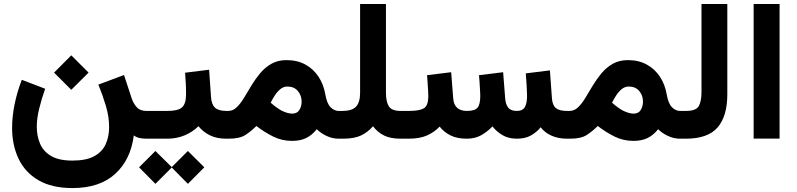

<svg xmlns="http://www.w3.org/2000/svg" viewBox="-20 -705 4049 976"><path d="M342.3 -423.8 430.2 -335.9 342.3 -248.5 254.9 -335.9ZM348.1 111.3Q418.5 111.3 459.2 88.9Q500 66.4 517.3 27.8Q534.7 -10.7 534.7 -59.6Q534.7 -112.3 517.8 -168.2Q501 -224.1 480 -274.9L610.4 -323.7L649.4 -205.1Q657.7 -179.7 674.8 -160.4Q691.9 -141.1 724.1 -141.1H743.7V0H726.1Q705.1 0 689.5 -3.4Q673.8 -6.8 660.2 -16.6Q644.5 106.9 565.4 179Q486.3 251 348.1 251Q243.2 251 175 210.9Q106.9 170.9 74.2 101.6Q41.5 32.2 41.5 -54.7Q41.5 -112.8 54.2 -175Q66.9 -237.3 90.8 -299.3L209.5 -253.9Q191.4 -202.1 179.2 -152.8Q167 -103.5 167 -60.5Q167 -13.7 183.6 25.4Q200.2 64.5 239.7 87.9Q279.3 111.3 348.1 111.3Z M724.1 -141.1H831.5Q885.3 -141.1 905.5 -159.4Q925.8 -177.7 925.8 -226.6Q925.8 -255.4 924.3 -282.5Q922.9 -309.6 920.9 -335.4L1043 -350.6L1052.7 -210.9Q1055.2 -173.8 1073.2 -157.5Q1091.3 -141.1 1130.9 -141.1H1141.1V0H1129.9Q1081.1 0 1046.1 -17.6Q1011.2 -35.2 988.8 -63.5Q959 -33.7 918.2 -16.8Q877.4 0 831.5 0H724.1ZM770 62.5 853 144.5 935.1 62.5 1018.6 145.5 935.1 229.5 853 146.5 770 229.5 687 145.5Z M1142.6 0H1121.1L1121.6 -141.1H1140.1Q1164.1 -141.1 1183.3 -159.7Q1202.6 -178.2 1220.5 -207.8Q1238.3 -237.3 1258.1 -270.3Q1277.8 -303.2 1302.5 -332.8Q1327.1 -362.3 1359.9 -380.9Q1392.6 -399.4 1436.5 -399.4Q1491.7 -399.4 1533 -376.5Q1574.2 -353.5 1599.6 -314.5Q1625 -275.4 1633.3 -227.1Q1641.6 -178.2 1660.6 -159.7Q1679.7 -141.1 1701.2 -141.1H1713.9V0H1700.7Q1669.4 0 1639.2 -14.4Q1608.9 -28.8 1590.3 -48.3Q1565.9 -17.6 1536.1 -3.2Q1506.3 11.2 1464.4 11.2Q1413.6 11.2 1369.4 -10.5Q1325.2 -32.2 1283.2 -64.5Q1256.3 -37.6 1227.3 -18.8Q1198.2 0 1142.6 0ZM1440.9 -265.1Q1420.9 -265.1 1404.8 -251.7Q1388.7 -238.3 1376.5 -219.2Q1364.3 -200.2 1356 -183.1Q1371.1 -169.4 1384.8 -159.7Q1398.4 -149.9 1410.6 -143.1Q1427.2 -134.8 1440.9 -131.1Q1454.6 -127.4 1464.8 -127.4Q1490.7 -127.4 1502 -146.2Q1513.2 -165 1513.2 -189Q1513.2 -219.7 1494.1 -242.4Q1475.1 -265.1 1440.9 -265.1Z M1810.5 -233.4V-684.6H1941.9V-233.4Q1941.9 -187.5 1956.8 -164.3Q1971.7 -141.1 2016.1 -141.1H2031.7V0H2017.1Q1965.3 0 1932.9 -15.9Q1900.4 -31.7 1876 -63Q1850.1 -33.2 1815.7 -16.6Q1781.2 0 1724.1 0H1694.3V-141.1H1720.7Q1770 -141.1 1790.3 -163.3Q1810.5 -185.5 1810.5 -233.4Z M2607.9 0Q2564.5 0 2534.2 -18.1Q2503.9 -36.1 2483.4 -62.5Q2458.5 -36.1 2427 -18.1Q2395.5 0 2352.5 0Q2303.2 0 2269.8 -16.8Q2236.3 -33.7 2214.8 -61.5Q2188 -33.2 2150.9 -16.6Q2113.8 0 2057.1 0H2012.2V-141.1H2058.1Q2111.8 -141.1 2134.5 -154.3Q2157.2 -167.5 2157.2 -217.8Q2157.2 -225.6 2156.2 -243.7Q2155.3 -261.7 2153.8 -283.4Q2152.3 -305.2 2150.9 -322.8L2273.4 -337.9L2283.7 -206.1Q2288.1 -141.1 2353.5 -141.1Q2394 -141.1 2407.7 -158Q2421.4 -174.8 2421.4 -217.8Q2421.4 -224.6 2420.4 -242.9Q2419.4 -261.2 2418 -283.2Q2416.5 -305.2 2415 -322.8L2537.6 -337.9L2547.9 -206.1Q2549.8 -175.8 2563 -158.4Q2576.2 -141.1 2606.9 -141.1Q2637.2 -141.1 2648.2 -161.1Q2659.2 -181.2 2659.2 -217.8Q2659.2 -235.4 2657.2 -268.6Q2655.3 -301.8 2652.8 -332L2775.4 -347.2L2785.6 -206.1Q2788.1 -169.9 2805.9 -155.5Q2823.7 -141.1 2861.3 -141.1H2876V0H2862.3Q2817.4 0 2783 -15.6Q2748.5 -31.2 2728.5 -58.1Q2708.5 -33.2 2679.2 -16.6Q2649.9 0 2607.9 0Z M2877.9 0H2856.4L2856.9 -141.1H2875.5Q2899.4 -141.1 2918.7 -159.7Q2938 -178.2 2955.8 -207.8Q2973.6 -237.3 2993.4 -270.3Q3013.2 -303.2 3037.8 -332.8Q3062.5 -362.3 3095.2 -380.9Q3127.9 -399.4 3171.9 -399.4Q3227.1 -399.4 3268.3 -376.5Q3309.6 -353.5 3335 -314.5Q3360.4 -275.4 3368.7 -227.1Q3377 -178.2 3396 -159.7Q3415 -141.1 3436.5 -141.1H3449.2V0H3436Q3404.8 0 3374.5 -14.4Q3344.2 -28.8 3325.7 -48.3Q3301.3 -17.6 3271.5 -3.2Q3241.7 11.2 3199.7 11.2Q3148.9 11.2 3104.7 -10.5Q3060.5 -32.2 3018.6 -64.5Q2991.7 -37.6 2962.6 -18.8Q2933.6 0 2877.9 0ZM3176.3 -265.1Q3156.2 -265.1 3140.1 -251.7Q3124 -238.3 3111.8 -219.2Q3099.6 -200.2 3091.3 -183.1Q3106.4 -169.4 3120.1 -159.7Q3133.8 -149.9 3146 -143.1Q3162.6 -134.8 3176.3 -131.1Q3189.9 -127.4 3200.2 -127.4Q3226.1 -127.4 3237.3 -146.2Q3248.5 -165 3248.5 -189Q3248.5 -219.7 3229.5 -242.4Q3210.4 -265.1 3176.3 -265.1Z M3429.7 -141.1H3466.8Q3517.6 -141.1 3531.7 -165Q3545.9 -189 3545.9 -237.8V-684.6H3677.2V-226.1Q3677.2 -114.3 3627.7 -57.1Q3578.1 0 3466.3 0H3429.7Z M3942.9 -684.6V-0.5H3811V-684.6Z"/></svg>

Font: Vazirmatn FD ExtraBold
Style: Regular
Weight: 800
Designer: Saber Rastikerdar
Foundry: Saber Rastikerdar
Version: Version 33.003